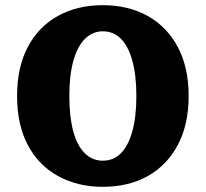

<svg xmlns="http://www.w3.org/2000/svg" viewBox="-20 -712 795 742"><path d="M377 10Q280 10 204.5 -31.5Q129 -73 87.5 -151.5Q46 -230 46 -341Q46 -452 87.5 -530.5Q129 -609 204 -650.5Q279 -692 377 -692Q476 -692 550.5 -650.5Q625 -609 667 -530.5Q709 -452 709 -341Q709 -230 667 -151.5Q625 -73 551 -31.5Q477 10 377 10ZM377 -91Q419 -91 447.5 -120Q476 -149 491.5 -205Q507 -261 507 -341Q507 -421 491.5 -477Q476 -533 447.5 -562Q419 -591 377 -591Q338 -591 308.5 -562Q279 -533 263.5 -477Q248 -421 248 -341Q248 -261 263 -205Q278 -149 307.5 -120Q337 -91 377 -91Z"/></svg>

Font: Montagu Slab 24pt
Style: Bold
Weight: 700
Designer: Florian Karsten
Foundry: Florian Karsten
Version: Version 1.000